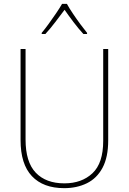

<svg xmlns="http://www.w3.org/2000/svg" viewBox="-20 -969 669 999"><path d="M543 -239Q543 -151 513.5 -96Q484 -41 432 -15.5Q380 10 314 10Q205 10 146 -52.5Q87 -115 87 -240V-714H113V-243Q113 -126 166 -70.5Q219 -15 315 -15Q405 -15 461 -67.5Q517 -120 517 -236V-714H543ZM328 -949Q340 -927 359.5 -898Q379 -869 399 -842Q419 -815 433 -798V-792H414Q389 -819 362.5 -854Q336 -889 316 -918Q295 -890 268 -854.5Q241 -819 216 -792H197V-798Q213 -817 233 -844.5Q253 -872 272 -900Q291 -928 303 -949Z"/></svg>

Font: Noto Sans Kannada SemiCondensed Thin
Style: Regular
Weight: 100
Width: 4
Designer: Jelle Bosma - Monotype Design Team
Foundry: Monotype Imaging Inc.
Version: Version 2.005; ttfautohint (v1.8.4.7-5d5b)